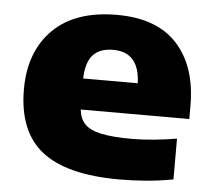

<svg xmlns="http://www.w3.org/2000/svg" viewBox="-45 -607 739 666"><g transform="rotate(5 324.5 -274.0)"><path d="M394 10.5Q209.5 10.5 123.2 -58Q37 -126.5 37 -272.5Q37 -403.5 114.2 -480.5Q191.5 -557.5 337 -557.5Q476 -557.5 546.8 -479.8Q617.5 -402 617.5 -265.5V-219.5H239.5Q242.5 -188.5 260 -169.8Q277.5 -151 317 -142.2Q356.5 -133.5 426 -133.5Q461 -133.5 502 -137.5Q543 -141.5 581 -148V-6Q529.5 3.5 482.8 7Q436 10.5 394 10.5ZM334 -435.5Q287 -435.5 263.5 -409.5Q240 -383.5 238.5 -327.5H428.5Q425 -435.5 334 -435.5Z"/></g></svg>

Font: Encode Sans Expanded Expanded ExtraBold
Style: Regular
Weight: 800
Width: 7
Designer: Multiple Designers
Foundry: Impallari Type
Version: Version 3.000; ttfautohint (v1.8.3) -l 8 -r 50 -G 200 -x 14 